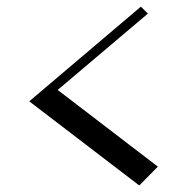

<svg xmlns="http://www.w3.org/2000/svg" viewBox="-20 -603 565 578"><path d="M68.1 -298 404.1 -583 425.1 -562 93.1 -281ZM399.2 -44.7 68.1 -298 130.5 -349.9 455.2 -101.4Z"/></svg>

Font: Space Cowgirl
Style: Regular
Weight: 400
Designer: Valery Marier
Foundry: Valery Marier
Version: Version 1.000